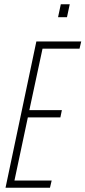

<svg xmlns="http://www.w3.org/2000/svg" viewBox="-20 -883 402 903"><path d="M6 0 151 -688H362L354 -654H180L118 -365H271L264 -331H111L48 -34H223L215 0ZM253 -802 266 -863H308L295 -802Z"/></svg>

Font: Saira Ultra Condensed Thin
Style: Italic
Weight: 100
Width: 1
Italic angle: -12°
Designer: Hector Gatti with collaboration of the Omnibus-Type team
Foundry: Omnibus-Type
Version: Version 1.001; ttfautohint (v1.8)